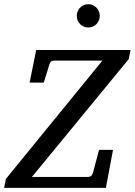

<svg xmlns="http://www.w3.org/2000/svg" viewBox="-40 -914 655 934"><path d="M585.9 -626 115.2 -53.2H387.2Q406.7 -53.2 412.1 -73.2L441.9 -185.1H509.8L475.1 0H-20L-11.2 -43.9L458 -619.1H224.1Q213.4 -619.1 208.3 -614.5Q203.1 -609.9 200.2 -600.1L172.9 -512.2H104L136.2 -670.9H595.2ZM445.3 -836.4Q445.3 -824.7 440.9 -814.5Q436.5 -804.2 429 -796.6Q421.4 -789.1 411.1 -784.7Q400.9 -780.3 389.2 -780.3Q377.4 -780.3 367.4 -784.7Q357.4 -789.1 349.9 -796.6Q342.3 -804.2 337.9 -814.5Q333.5 -824.7 333.5 -836.4Q333.5 -848.1 337.6 -858.4Q341.8 -868.7 349.4 -876.5Q356.9 -884.3 367.2 -888.9Q377.4 -893.6 389.2 -893.6Q400.9 -893.6 411.1 -889.2Q421.4 -884.8 429 -877Q436.5 -869.1 440.9 -858.6Q445.3 -848.1 445.3 -836.4Z"/></svg>

Font: Charis SIL Eur
Style: Italic
Weight: 400
Italic angle: -11°
Foundry: SIL International
Version: Version 5.000